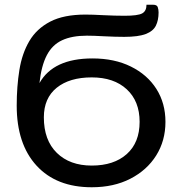

<svg xmlns="http://www.w3.org/2000/svg" viewBox="-20 -782 758 810"><path d="M367 8Q218 8 134.2 -83.2Q50.5 -174.5 50.5 -336.5Q50.5 -417 61.8 -486.8Q73 -556.5 103.8 -608.8Q134.5 -661 191.8 -690.8Q249 -720.5 340.5 -720.5Q370.5 -720.5 415 -718Q465.5 -715.5 506 -715.5Q561.5 -715.5 579.8 -725.5Q598 -735.5 598 -762H626Q642 -762 645.5 -751.8Q649 -741.5 649 -729.5Q649 -696.5 637.5 -673.5Q626 -650.5 594.8 -638.5Q563.5 -626.5 504 -626.5Q467 -626.5 418 -629Q374 -631.5 346.5 -631.5Q283.5 -631.5 242 -612.2Q200.5 -593 177.5 -549Q154.5 -505 146.5 -431.5Q205 -535.5 370 -535.5Q463 -535.5 532.2 -501.2Q601.5 -467 639.8 -406.8Q678 -346.5 678 -268Q678 -188.5 639 -126.2Q600 -64 530 -28Q460 8 367 8ZM367 -83.5Q460.5 -83.5 514.8 -132Q569 -180.5 569 -268Q569 -355 514.8 -405.2Q460.5 -455.5 367 -455.5Q273.5 -455.5 219.2 -411.8Q165 -368 165 -287Q165 -190.5 219.8 -137Q274.5 -83.5 367 -83.5Z"/></svg>

Font: Verano Sans Medium
Style: Regular
Weight: 500
Designer: Lukasz Dziedzic with Adam Twardoch and Botio Nikoltchev
Foundry: tyPoland Lukasz Dziedzic
Version: Version 3.001;December 28, 2019;FontCreator 12.0.0.2547 64-b